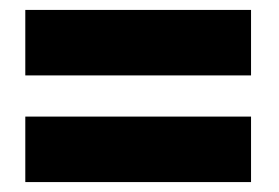

<svg xmlns="http://www.w3.org/2000/svg" viewBox="-20 -543 562 387"><path d="M486 -308H31V-176H486ZM486 -523H31V-391H486Z"/></svg>

Font: Bluebird
Style: SfBdNrw
Weight: 700
Designer: Jasper
Foundry: Cannot Into Space Fonts
Version: Version 0.98